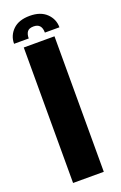

<svg xmlns="http://www.w3.org/2000/svg" viewBox="-140 -752 500 793"><g transform="rotate(-20 109.5 -355.0)"><path d="M36 0V-595.5H171V0ZM103.5 -710Q150.5 -710 176.8 -684.8Q203 -659.5 203 -623.5H139Q139 -663.5 103.5 -663.5Q83.5 -663.5 75.8 -653Q68 -642.5 68 -623.5H3.5Q3.5 -659.5 29.2 -684.8Q55 -710 103.5 -710Z"/></g></svg>

Font: Anybody SemiBold
Style: Regular
Weight: 600
Designer: Tyler Finck
Foundry: Etcetera Type Company
Version: Version 1.010; ttfautohint (v1.8.3) -l 8 -r 50 -G 200 -x 14 